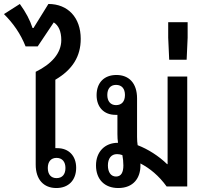

<svg xmlns="http://www.w3.org/2000/svg" viewBox="-52 -940 1042 968"><path d="M355 -744C355 -852 290 -920 192 -920L117 -799H112C99 -839 79 -877 48 -920L-32 -869C15 -822 51 -771 77 -706H138L219 -827C243 -812 257 -782 257 -738C257 -672 208 -617 128 -578V-110C128 -34 169 8 232 8C294 8 332 -32 332 -94C332 -154 295 -193 237 -193C233 -193 230 -193 227 -193V-538C314 -589 355 -656 355 -744ZM233 -144C262 -144 278 -124 278 -93C278 -61 262 -42 233 -42C205 -42 189 -61 189 -93C189 -125 205 -144 233 -144Z M656 -105C656 -109 656 -112 656 -116C704 -91 749 -54 788 0H892V-554H793V-113L791 -112C748 -154 694 -188 642 -208C640 -220 639 -234 639 -250V-444C639 -521 598 -562 535 -562C472 -562 435 -522 435 -460C435 -400 472 -361 530 -361C534 -361 537 -361 540 -361V-264C540 -248 541 -233 543 -220H542C477 -220 432 -175 432 -106C432 -35 476 8 544 8C622 8 656 -44 656 -105ZM533 -410C505 -410 489 -430 489 -461C489 -493 505 -512 533 -512C562 -512 578 -493 578 -461C578 -429 562 -410 533 -410ZM533 -50C507 -50 492 -72 492 -106C492 -140 508 -163 538 -163C548 -163 557 -161 565 -158C568 -142 570 -125 570 -106C570 -71 559 -50 533 -50Z M801 -639H889L894 -750V-828H796V-750Z"/></svg>

Font: Noto Sans Thai Looped SemiCondensed Medium
Style: Regular
Weight: 500
Width: 4
Designer: Sasikarn Vongin, Ben Mitchell
Foundry: The Fontpad Ltd
Version: Version 1.001